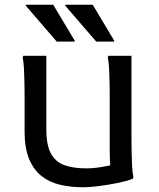

<svg xmlns="http://www.w3.org/2000/svg" viewBox="-20 -780 672 812"><path d="M332 12Q280 12 234.5 1.5Q189 -9 155.5 -35.5Q122 -62 103 -108Q84 -154 84 -224V-372Q84 -392 83.5 -424Q83 -456 81.5 -487Q80 -518 76 -536L78 -544H176V-232Q176 -166 195.5 -130.5Q215 -95 252.5 -81.5Q290 -68 343 -68Q375 -68 408.5 -73.5Q442 -79 467 -86L450 -62Q446 -76 445 -97Q444 -118 444 -140V-372Q444 -392 443.5 -424Q443 -456 441.5 -487Q440 -518 436 -536L438 -544H536V-196Q536 -176 536.5 -144Q537 -112 538.5 -81Q540 -50 544 -32L542 -24Q516 -14 476.5 -6Q437 2 397.5 7Q358 12 332 12ZM220 -604 89 -756V-760H205L296 -608V-604ZM387 -604 256 -756V-760H372L463 -608V-604Z"/></svg>

Font: Kufam
Style: Regular
Weight: 400
Designer: Wael Morcos, Artur Schmal
Foundry: Original Type
Version: Version 1.301; ttfautohint (v1.8.3)